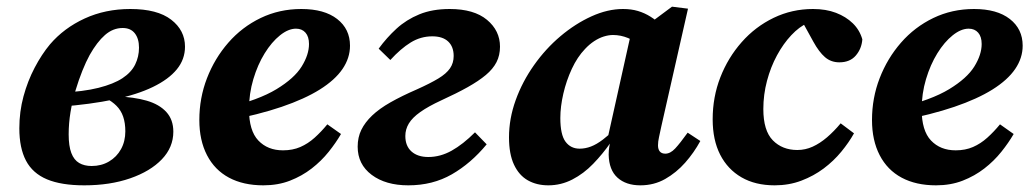

<svg xmlns="http://www.w3.org/2000/svg" viewBox="-20 -541 3101 576"><path d="M233 15Q164 15 121 -3Q78 -21 58 -59Q38 -97 38 -156Q38 -206 50.5 -252Q63 -298 84 -338Q105 -378 130 -408Q172 -457 234 -485.5Q296 -514 371 -514Q452 -514 493.5 -482Q535 -450 535 -401Q535 -363 510.5 -333Q486 -303 438.5 -280Q391 -257 321.5 -242.5Q252 -228 162 -221V-263Q230 -266 275.5 -277.5Q321 -289 347.5 -306.5Q374 -324 385.5 -347.5Q397 -371 397 -398Q397 -425 384.5 -441Q372 -457 348 -457Q319 -457 295 -436Q271 -415 249 -376Q238 -356 227 -328.5Q216 -301 206.5 -269.5Q197 -238 191.5 -204.5Q186 -171 186 -138Q186 -103 194 -82Q202 -61 217.5 -52Q233 -43 255 -43Q284 -43 307 -56.5Q330 -70 343 -93.5Q356 -117 356 -147Q356 -172 349.5 -191Q343 -210 329.5 -223.5Q316 -237 298 -246L327 -269L328 -252Q382 -250 420 -239Q458 -228 479 -205Q500 -182 500 -146Q500 -99 465.5 -63Q431 -27 370.5 -6Q310 15 233 15Z M770 15Q710 15 667 -8Q624 -31 601 -75.5Q578 -120 578 -181Q578 -247 601 -306.5Q624 -366 665 -413Q706 -460 762 -487Q818 -514 884 -514Q953 -514 991.5 -484Q1030 -454 1030 -404Q1030 -367 1007.5 -334Q985 -301 939.5 -272.5Q894 -244 825 -220.5Q756 -197 662 -179L660 -218Q756 -241 809.5 -273.5Q863 -306 885 -341.5Q907 -377 907 -409Q907 -431 896.5 -443Q886 -455 868 -455Q845 -455 820 -435Q795 -415 774 -381Q753 -347 740 -303.5Q727 -260 727 -213Q727 -149 755 -119.5Q783 -90 829 -90Q858 -90 881 -100Q904 -110 924 -128Q944 -146 962 -168L1003 -139Q988 -113 966 -85.5Q944 -58 915 -35.5Q886 -13 850 1Q814 15 770 15Z M1205 15Q1137 15 1095 -16.5Q1053 -48 1053 -101Q1053 -129 1064 -151.5Q1075 -174 1096.5 -194.5Q1118 -215 1151.5 -234Q1185 -253 1231 -273Q1271 -291 1295 -305.5Q1319 -320 1330 -336Q1341 -352 1341 -373Q1341 -401 1324.5 -416.5Q1308 -432 1277 -432Q1242 -432 1212 -413.5Q1182 -395 1151 -361L1116 -395Q1140 -428 1169.5 -455Q1199 -482 1238 -498Q1277 -514 1329 -514Q1402 -514 1441 -481.5Q1480 -449 1480 -401Q1480 -375 1469.5 -354.5Q1459 -334 1437.5 -316Q1416 -298 1383 -279.5Q1350 -261 1304 -240Q1265 -222 1241 -205Q1217 -188 1206.5 -170.5Q1196 -153 1196 -133Q1196 -103 1214.5 -86.5Q1233 -70 1265 -70Q1301 -70 1335 -89Q1369 -108 1405 -144L1440 -108Q1393 -51 1335.5 -18Q1278 15 1205 15Z M1625 15Q1590 15 1563.5 0Q1537 -15 1522 -47Q1507 -79 1507 -129Q1507 -185 1527 -240.5Q1547 -296 1582 -345.5Q1617 -395 1661.5 -432.5Q1706 -470 1754.5 -492Q1803 -514 1849 -514Q1874 -514 1894 -508Q1914 -502 1931.5 -491Q1949 -480 1966 -464L1909 -399Q1886 -418 1864 -427Q1842 -436 1819 -436Q1806 -436 1791.5 -431.5Q1777 -427 1762.5 -417.5Q1748 -408 1735 -394Q1712 -370 1695.5 -334.5Q1679 -299 1670 -260Q1661 -221 1661 -187Q1661 -137 1676.5 -116Q1692 -95 1719 -95Q1736 -95 1753 -101.5Q1770 -108 1789 -122.5Q1808 -137 1831 -159L1833 -112H1811Q1788 -79 1759.5 -49.5Q1731 -20 1697 -2.5Q1663 15 1625 15ZM1901 15Q1858 15 1832.5 -8Q1807 -31 1806 -77Q1806 -84 1806.5 -90Q1807 -96 1808 -101.5Q1809 -107 1810 -112L1800 -113L1875 -450L1902 -451L1996 -521L2044 -515L1964 -162Q1960 -143 1957 -129.5Q1954 -116 1954 -105Q1954 -93 1959.5 -86.5Q1965 -80 1976 -80Q1991 -80 2005.5 -95.5Q2020 -111 2043 -143L2081 -118Q2062 -83 2035.5 -53Q2009 -23 1975.5 -4Q1942 15 1901 15Z M2304 15Q2246 15 2204.5 -9Q2163 -33 2140.5 -77Q2118 -121 2118 -183Q2118 -250 2141 -309Q2164 -368 2205 -414.5Q2246 -461 2301 -487.5Q2356 -514 2419 -514Q2458 -514 2488 -502.5Q2518 -491 2538.5 -471Q2559 -451 2567 -423Q2565 -395 2547.5 -374.5Q2530 -354 2498 -354Q2473 -354 2455 -369.5Q2437 -385 2420 -416L2382 -485H2436V-472H2403Q2378 -461 2354 -435.5Q2330 -410 2311 -375Q2292 -340 2281 -298.5Q2270 -257 2270 -214Q2270 -149 2298.5 -120Q2327 -91 2372 -91Q2396 -91 2418 -101Q2440 -111 2461 -129Q2482 -147 2502 -171L2542 -141Q2527 -114 2504 -86Q2481 -58 2451 -35.5Q2421 -13 2384 1Q2347 15 2304 15Z M2788 15Q2728 15 2685 -8Q2642 -31 2619 -75.5Q2596 -120 2596 -181Q2596 -247 2619 -306.5Q2642 -366 2683 -413Q2724 -460 2780 -487Q2836 -514 2902 -514Q2971 -514 3009.5 -484Q3048 -454 3048 -404Q3048 -367 3025.5 -334Q3003 -301 2957.5 -272.5Q2912 -244 2843 -220.5Q2774 -197 2680 -179L2678 -218Q2774 -241 2827.5 -273.5Q2881 -306 2903 -341.5Q2925 -377 2925 -409Q2925 -431 2914.5 -443Q2904 -455 2886 -455Q2863 -455 2838 -435Q2813 -415 2792 -381Q2771 -347 2758 -303.5Q2745 -260 2745 -213Q2745 -149 2773 -119.5Q2801 -90 2847 -90Q2876 -90 2899 -100Q2922 -110 2942 -128Q2962 -146 2980 -168L3021 -139Q3006 -113 2984 -85.5Q2962 -58 2933 -35.5Q2904 -13 2868 1Q2832 15 2788 15Z"/></svg>

Font: Source Serif 4
Style: Bold Italic
Weight: 700
Italic angle: -12°
Designer: Frank Grießhammer
Foundry: Adobe Systems Incorporated
Version: Version 4.004;hotconv 1.0.116;makeotfexe 2.5.65601